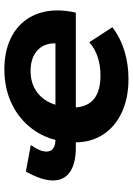

<svg xmlns="http://www.w3.org/2000/svg" viewBox="112 -698 594 857"><g transform="rotate(-90 408.5 -269.0)"><path d="M781 -227H358Q366 -117 501 -117Q545 -117 583 -129.5Q621 -142 649 -167L716 -64Q669 -28 610 -10Q551 8 485 8Q401 8 337.5 -21Q274 -50 238.5 -103Q203 -156 202 -227H180Q107 -227 69.5 -253.5Q32 -280 32 -329Q32 -380 72 -450L190 -428Q161 -387 161 -359Q161 -319 213 -318Q230 -385 274.5 -437Q319 -489 384 -517.5Q449 -546 528 -546Q608 -546 667.5 -517Q727 -488 759 -434Q791 -380 791 -309Q791 -269 781 -227ZM370 -318H644Q645 -370 611.5 -399.5Q578 -429 521 -429Q464 -429 425 -399.5Q386 -370 370 -318Z"/></g></svg>

Font: Montserrat Alternates
Style: Bold Italic
Weight: 700
Italic angle: -11.3°
Designer: Julieta Ulanovsky
Foundry: Julieta Ulanovsky
Version: Version 7.200